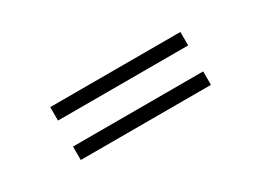

<svg xmlns="http://www.w3.org/2000/svg" viewBox="-21 -683 1043 766"><g transform="rotate(-30 500.0 -300.0)"><path d="M200.2 -178.2V-240.2H799.8V-178.2ZM200.2 -359.9V-421.9H799.8V-359.9Z"/></g></svg>

Font: Charis SIL CyrE
Style: Italic
Weight: 400
Italic angle: -11°
Foundry: SIL International
Version: Version 5.000